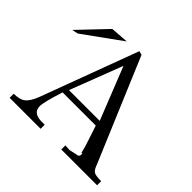

<svg xmlns="http://www.w3.org/2000/svg" viewBox="-173 -932 1130 1130"><g transform="rotate(45 392.0 -367.0)"><path d="M293 -722 56 -551 18 -543 181 -714ZM568 -63Q568 -75 556.5 -113.5Q545 -152 530 -195.5Q515 -239 514 -243H238Q199 -121 200 -91Q200 -37 266 -34H298V0H40V-34Q90 -34 114.5 -53.5Q139 -73 159 -124L386 -734L410 -728L680 -88Q692 -53 706.5 -43.5Q721 -34 768 -34V0H470V-34L508 -32L552 -42Q575 -42 575 -63Q575 -72 571 -73Q568 -74 568 -63ZM511 -279 381 -607 255 -279Z"/></g></svg>

Font: cwTeXMing
Style: Medium
Weight: 500
Version: Version 1.17